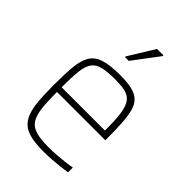

<svg xmlns="http://www.w3.org/2000/svg" viewBox="-218 -829 932 932"><g transform="rotate(45 248.0 -363.0)"><path d="M258 8Q207 8 172.5 0.5Q138 -7 117 -24.5Q96 -42 84.5 -72Q73 -102 69 -147Q65 -192 65 -254Q65 -329 69.5 -379.5Q74 -430 92 -461Q110 -492 149.5 -505Q189 -518 260 -518Q309 -518 340.5 -510.5Q372 -503 390.5 -485.5Q409 -468 417.5 -437.5Q426 -407 429 -362Q432 -317 432 -256V-243H100Q100 -178 105 -135Q110 -92 125.5 -67.5Q141 -43 174 -33.5Q207 -24 263 -24Q287 -24 314.5 -26Q342 -28 368 -31Q394 -34 414 -38V-5Q397 -2 371 1Q345 4 315.5 6Q286 8 258 8ZM397 -256V-296Q397 -360 390 -398Q383 -436 367.5 -455Q352 -474 324.5 -480Q297 -486 257 -486Q204 -486 172.5 -478.5Q141 -471 125 -449Q109 -427 104.5 -385.5Q100 -344 100 -275H416ZM214 -596V-601L296 -734H340V-729L240 -596Z"/></g></svg>

Font: Saira Thin SemiCondensed
Style: Regular
Weight: 100
Width: 4
Version: Version 1.101